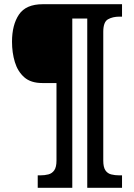

<svg xmlns="http://www.w3.org/2000/svg" viewBox="-20 -780 635 911"><path d="M159 111V52H171Q192 52 209.5 47.5Q227 43 237.5 28Q248 13 248 -18V-386H181Q126 -386 95 -413.5Q64 -441 50.5 -485.5Q37 -530 37 -582Q37 -662 70 -711Q103 -760 183 -760H559V-701H546Q515 -701 492.5 -688.5Q470 -676 470 -629V-18Q470 13 480 28Q490 43 507.5 47.5Q525 52 546 52H559V111H394V-692H323V111Z"/></svg>

Font: Noto Serif Myanmar SemiCondensed Black
Style: Regular
Weight: 900
Width: 4
Designer: Ben Mitchell and the Monotype Design Team
Foundry: Monotype Imaging Inc.
Version: Version 2.106; ttfautohint (v1.8.4.7-5d5b)